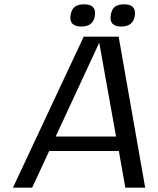

<svg xmlns="http://www.w3.org/2000/svg" viewBox="-20 -870 733 890"><path d="M129 0H40L368 -700H530L653 0H561L531 -170H208ZM518 -237 440 -672 238 -237ZM371 -850Q427 -850 420 -798Q413 -747 357 -747Q300 -747 307 -798Q311 -826 326 -838Q341 -850 371 -850ZM556 -850Q612 -850 605 -798Q598 -747 542 -747Q486 -747 493 -798Q497 -826 511.5 -838Q526 -850 556 -850Z"/></svg>

Font: Fivo Sans Modern
Style: Italic
Weight: 400
Designer: Alexander Slobzheninov
Foundry: Alexander Slobzheninov
Version: 1.0